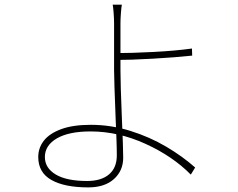

<svg xmlns="http://www.w3.org/2000/svg" viewBox="-20 -771 1017 821"><path d="M495.1 -670.9Q495.1 -610.4 495.1 -548.8V-471.7Q495.1 -412.1 501 -269.5Q506.8 -136.7 506.8 -96.7Q506.8 -41 467.3 -5.4Q427.7 30.3 357.4 30.3Q255.9 30.3 199.7 -1.5Q143.6 -33.2 143.6 -99.6Q143.6 -138.7 167.5 -169.4Q191.4 -200.2 241.7 -218.8Q292 -237.3 368.2 -237.3Q454.1 -237.3 537.1 -211.4Q620.1 -185.5 690.4 -144Q760.7 -102.5 814.5 -54.7L795.9 -24.4Q717.8 -103.5 601.6 -156.2Q485.4 -209 367.2 -209Q274.4 -209 223.1 -179.2Q171.9 -149.4 171.9 -99.6Q171.9 -52.7 218.3 -24.9Q264.6 2.9 352.5 2.9Q413.1 2.9 446.3 -25.4Q479.5 -53.7 479.5 -106.4Q479.5 -136.7 478 -175.8Q476.6 -214.8 474.6 -260.7Q467.8 -431.6 467.8 -471.7Q467.8 -571.3 467.8 -670.9Q467.8 -691.4 465.8 -716.8Q463.9 -742.2 461.9 -751H501Q499 -741.2 497.1 -715.8Q495.1 -690.4 495.1 -670.9ZM800.8 -563.5 801.8 -533.2Q728.5 -525.4 632.3 -520Q536.1 -514.6 474.6 -514.6V-543.9Q541 -543.9 635.7 -548.8Q730.5 -553.7 800.8 -563.5Z"/></svg>

Font: Min Sans VF VF
Style: Regular
Weight: 400
Designer: Jinseong-Kim, NotoSansCJK, Nunito
Foundry: Jinseong-Kim
Version: Version 1.420;Glyphs 3.1.2 (3151)